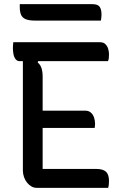

<svg xmlns="http://www.w3.org/2000/svg" viewBox="-20 -903 590 923"><path d="M44 -700H461Q478 -700 487.5 -690Q497 -680 500.5 -666.5Q504 -653 504 -642Q504 -631 503 -623Q502 -615 499 -609H74Q63 -609 55.5 -618Q48 -627 45 -641.5Q42 -656 42 -671Q42 -678 42.5 -685.5Q43 -693 44 -700ZM149 -371H390Q406 -371 416.5 -362Q427 -353 432 -338.5Q437 -324 437 -308Q437 -304 436.5 -300.5Q436 -297 436 -294Q436 -291 435 -288H149ZM156 0Q143 0 131.5 -6.5Q120 -13 110.5 -24.5Q101 -36 95.5 -51.5Q90 -67 90 -83Q90 -137 90 -194Q90 -251 90 -308Q90 -365 90 -421Q90 -477 90 -530.5Q90 -584 90 -633H174L161 -603Q174 -592 179.5 -575.5Q185 -559 185 -534Q185 -481 185 -425Q185 -369 185 -313Q185 -257 185 -201Q185 -145 185 -91H441Q475 -91 489.5 -77.5Q504 -64 504 -33Q504 -24 503 -15Q502 -6 500 0ZM75 -883H424Q450 -883 459 -870.5Q468 -858 468 -832Q468 -825 467 -817.5Q466 -810 465 -804H149Q119 -804 103 -811Q87 -818 81 -832.5Q75 -847 75 -869Q75 -873 75 -876.5Q75 -880 75 -883Z"/></svg>

Font: Recursive Casual
Style: Regular
Weight: 400
Version: Version 1.047